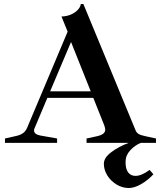

<svg xmlns="http://www.w3.org/2000/svg" viewBox="-20 -718 809 965"><path d="M611 96Q611 132 624.5 149Q638 166 661 166Q691 166 732 136L751 158Q722 189 688.5 208Q655 227 627 227Q595 227 566 209.5Q537 192 519.5 164Q502 136 502 105Q502 75 539 47Q576 19 627 0H415V-22L466 -33Q509 -42 509 -66Q509 -73 504 -88L449 -226H218L154 -74Q151 -68 151 -63Q151 -43 182 -37L267 -22V0H5V-22L63 -35Q84 -40 96.5 -49.5Q109 -59 116 -75L320 -559L289 -635Q318 -636 340 -646.5Q362 -657 374 -672Q386 -687 386 -698H399L661 -64Q666 -51 677 -44.5Q688 -38 713 -33L764 -22V0H688Q658 12 634.5 37.5Q611 63 611 96ZM436 -259 337 -507 232 -259Z"/></svg>

Font: Ibarra Real Nova
Style: Bold
Weight: 700
Designer: Jose Maria Ribagorda & Octavio Pardo
Foundry: Jose Maria Ribagorda
Version: Version 1.014